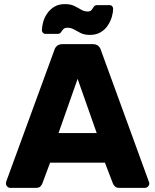

<svg xmlns="http://www.w3.org/2000/svg" viewBox="-20 -915 756 935"><path d="M30 0Q22 0 15.5 -6.5Q9 -13 9 -21Q9 -26 10 -30L245 -672Q248 -683 257.5 -691.5Q267 -700 284 -700H432Q449 -700 458.5 -691.5Q468 -683 471 -672L705 -30Q707 -26 707 -21Q707 -13 700.5 -6.5Q694 0 685 0H562Q547 0 539.5 -7.5Q532 -15 530 -21L491 -123H224L186 -21Q184 -15 177 -7.5Q170 0 153 0ZM265 -267H451L358 -531ZM418 -745Q391 -745 373 -754Q355 -763 340.5 -771.5Q326 -780 308 -780Q295 -780 288.5 -773Q282 -766 277 -758Q272 -750 261 -750H201Q194 -750 189 -755.5Q184 -761 184 -767Q184 -783 189.5 -805Q195 -827 208.5 -847.5Q222 -868 243.5 -881.5Q265 -895 296 -895Q324 -895 342 -886Q360 -877 375 -868Q390 -859 407 -859Q421 -859 426.5 -867Q432 -875 437 -882.5Q442 -890 453 -890H513Q522 -890 526.5 -884.5Q531 -879 531 -872Q531 -856 525 -834.5Q519 -813 506 -792.5Q493 -772 471 -758.5Q449 -745 418 -745Z"/></svg>

Font: Rubik Light
Style: Bold
Weight: 700
Version: Version 2.104